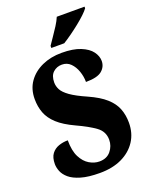

<svg xmlns="http://www.w3.org/2000/svg" viewBox="-170 -1020 875 1118"><g transform="rotate(-20 267.0 -460.5)"><path d="M251 10Q180 10 134.5 -3.5Q89 -17 64.5 -38Q40 -59 30.5 -83Q21 -107 21 -128Q21 -169 38 -191.5Q55 -214 82 -223.5Q109 -233 139 -233Q139 -168 159 -129Q179 -90 209.5 -72Q240 -54 271 -54Q317 -54 342 -84.5Q367 -115 367 -154Q367 -205 325 -235.5Q283 -266 211 -299Q144 -330 107 -364Q70 -398 55 -437.5Q40 -477 40 -524Q40 -586 71.5 -630.5Q103 -675 157 -699.5Q211 -724 279 -724Q350 -724 395.5 -705.5Q441 -687 462 -658.5Q483 -630 483 -600Q483 -564 454.5 -540Q426 -516 355 -516Q355 -550 343.5 -583Q332 -616 310.5 -637.5Q289 -659 257 -659Q225 -659 202.5 -638.5Q180 -618 180 -576Q180 -553 191.5 -531Q203 -509 236.5 -485Q270 -461 336 -432Q403 -402 440.5 -368.5Q478 -335 493.5 -295.5Q509 -256 509 -208Q509 -143 477 -94Q445 -45 387.5 -17.5Q330 10 251 10ZM233 -784Q246 -804 264 -829.5Q282 -855 299 -882Q316 -909 325 -931H497V-921Q488 -908 467.5 -888.5Q447 -869 419.5 -847Q392 -825 364 -805Q336 -785 313 -771H233Z"/></g></svg>

Font: Noto Serif Tamil Condensed Black
Style: Italic
Weight: 900
Width: 3
Italic angle: -12°
Designer: Indian Type Foundry, Tom Grace, and the Monotype Design Team
Foundry: Monotype Imaging Inc.
Version: Version 2.003; ttfautohint (v1.8.4.7-5d5b)